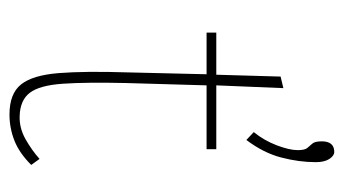

<svg xmlns="http://www.w3.org/2000/svg" viewBox="-184 -550 742 415"><g transform="rotate(90 187.5 -342.0)"><path d="M227 9Q182 9 162 -16Q142 -41 137.5 -97.5Q133 -154 136 -248L140 -417H50V-438H141L145 -577L170 -583L164 -438H302V-417H164L159 -244Q157 -156 160.5 -106Q164 -56 180 -35Q196 -14 230 -13Q256 -12 280 -25.5Q304 -39 323 -56L336 -38Q310 -12 283 -1.5Q256 9 227 9ZM282 -503 265 -519Q283 -541 293.5 -568.5Q304 -596 304 -614Q304 -629 299.5 -634.5Q295 -640 290 -645.5Q285 -651 285 -666Q285 -693 308 -693Q316 -693 323 -682.5Q330 -672 330 -653Q330 -617 320 -578.5Q310 -540 282 -503Z"/></g></svg>

Font: Inconsolata Condensed ExtraLight
Style: Regular
Weight: 200
Width: 3
Monospace: yes
Designer: Raph Levien, Cyreal, Brenton Simpson
Foundry: Raph Levien, Cyreal, Google
Version: Version 3.100; ttfautohint (v1.8.4.7-5d5b)